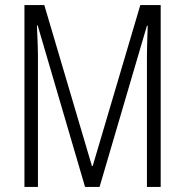

<svg xmlns="http://www.w3.org/2000/svg" viewBox="-20 -734 725 754"><path d="M314 0H371L557 -633H560C558 -570 557 -535 557 -516V0H611V-714H531L344 -82H341L154 -714H76V0H129V-519C129 -536 128 -570 125 -634H128Z"/></svg>

Font: Noto Sans Armenian ExtraCondensed Light
Style: Regular
Weight: 300
Width: 2
Designer: Monotype Design Team
Foundry: Monotype Imaging Inc.
Version: Version 2.008